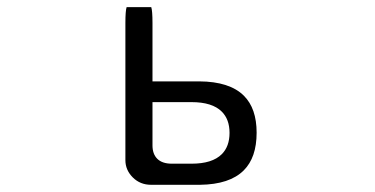

<svg xmlns="http://www.w3.org/2000/svg" viewBox="-20 -512 1040 533"><path d="M403.3 -228.5H511.7Q569.3 -228.5 595.7 -202.1Q617.2 -180.7 617.2 -143.1Q617.2 -105.5 595.7 -84Q569.3 -57.6 511.7 -57.6H457Q430.2 -57.6 416.5 -71.3Q403.3 -84.5 403.3 -108.4ZM331.5 -492.2Q328.1 -481.9 328.1 -448.2V-67.4Q328.1 -40 348.6 -19.5Q369.1 1 399.4 1H535.2Q617.7 0 656.7 -39.1Q692.4 -74.7 692.4 -143.6Q692.4 -210.9 657.2 -246.1Q617.7 -285.6 533.2 -286.1H403.3V-448.2Q403.3 -481.9 399.9 -492.2Z"/></svg>

Font: YuPearl-Light
Style: Light
Weight: 300
Designer: Max Yao
Foundry: Max-Everyday
Version: Version 1.011; ttfautohint (v1.8.3)